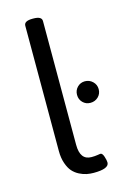

<svg xmlns="http://www.w3.org/2000/svg" viewBox="-94 -616 441 669"><g transform="rotate(-15 126.0 -282.0)"><path d="M159.7 4.8Q147 4.8 134.8 2.4Q122.5 0 108.8 -6.9Q95.1 -13.9 85.2 -25Q75.3 -36.1 68.6 -55.5Q61.8 -74.9 61.8 -99.9V-552.1Q61.8 -569.2 92.4 -569.2H95.1Q125.6 -569.2 125.6 -552.1V-105.4Q125.6 -50.3 166.5 -50.3Q179.2 -50.3 188.5 -51.9Q197.8 -53.5 199 -53.5Q206.1 -53.5 210.7 -39.6Q215.2 -25.8 215.2 -17.8Q215.2 4.8 159.7 4.8ZM212 -233.8Q195.8 -233.8 184.7 -244.9Q173.6 -256 173.6 -272.7Q173.6 -288.9 184.7 -300.2Q195.8 -311.5 212 -311.5Q228.3 -311.5 240 -300.2Q251.7 -288.9 251.7 -272.7Q251.7 -256 240.2 -244.9Q228.7 -233.8 212 -233.8Z"/></g></svg>

Font: Jaldi
Style: Regular
Weight: 400
Designer: Pablo Cosgaya and Nicolas Silva
Foundry: Omnibus-Type
Version: Version 1.001;PS 001.001;hotconv 1.0.70;makeotf.lib2.5.58329